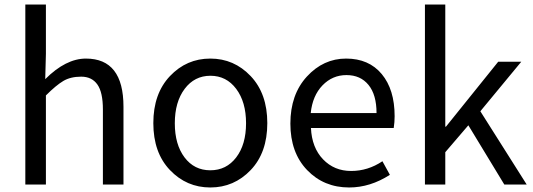

<svg xmlns="http://www.w3.org/2000/svg" viewBox="-20 -816 2359 849"><path d="M92 0V-796H183V-578L180 -466Q271 -557 360 -557Q526 -557 526 -344V0H435V-332Q435 -408 410.5 -442.5Q386 -477 339 -477Q292 -477 260 -458Q228 -439 183 -394V0Z M1088.5 -64Q1015 13 910 13Q805 13 731.5 -64Q658 -141 658 -271.5Q658 -402 731.5 -479.5Q805 -557 910 -557Q1015 -557 1088.5 -479.5Q1162 -402 1162 -271.5Q1162 -141 1088.5 -64ZM796 -120Q839 -63 910 -63Q981 -63 1024.5 -120Q1068 -177 1068 -271Q1068 -365 1024.5 -423Q981 -481 910.5 -481Q840 -481 796.5 -423Q753 -365 753 -271Q753 -177 796 -120Z M1524 13Q1412 13 1338 -64Q1264 -141 1264 -269.5Q1264 -398 1337 -477.5Q1410 -557 1510.5 -557Q1611 -557 1668 -488.5Q1725 -420 1725 -302Q1725 -276 1721 -250H1355Q1359 -163 1408.5 -111.5Q1458 -60 1532.5 -60Q1607 -60 1671 -103L1704 -43Q1617 13 1524 13ZM1354 -316H1645Q1645 -397 1609.5 -440.5Q1574 -484 1512 -484Q1450 -484 1406 -438.5Q1362 -393 1354 -316Z M1859 0V-796H1949V-256H1952L2183 -543H2285L2104 -324L2309 0H2210L2051 -262L1949 -143V0Z"/></svg>

Font: Swei Fan Sans CJK TC
Style: Regular
Weight: 400
Version: Version 2.130